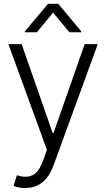

<svg xmlns="http://www.w3.org/2000/svg" viewBox="-20 -776 554 1001"><path d="M111.8 204.1Q93.3 204.6 76.9 201.2Q60.5 197.8 50.8 192.9L67.9 137.7L75.2 139.6Q120.1 152.8 151.6 136.5Q183.1 120.1 204.6 61L224.6 5.4L23.9 -545.9H92.8L254.4 -83H259.3L421.4 -545.9H489.7L259.3 85.9Q244.6 125.5 223.4 151.9Q202.1 178.2 174.3 191.2Q146.5 204.1 111.8 204.1ZM341.8 -607.9 256.8 -710.4 172.4 -607.9H109.9V-612.8L230.5 -756.3H283.7L403.3 -612.8V-607.9Z"/></svg>

Font: Inter Tight Light
Style: Regular
Weight: 300
Designer: Rasmus Andersson
Foundry: rsms
Version: Version 3.004